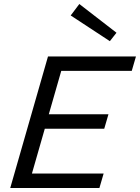

<svg xmlns="http://www.w3.org/2000/svg" viewBox="-20 -936 697 956"><path d="M31 0 219 -655H657L636 -583H285L223 -367H520L499 -295H203L139 -72H496L475 0ZM375 -916 560 -773 527 -731 332 -859Z"/></svg>

Font: Intel One Mono
Style: Italic
Weight: 400
Italic angle: -16°
Monospace: yes
Designer: Fred Shallcrass
Foundry: Frere-Jones Type LLC
Version: Version 1.400;hotconv 1.1.0;makeotfexe 2.6.0;FJTRelease1.4